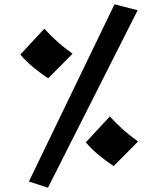

<svg xmlns="http://www.w3.org/2000/svg" viewBox="-20 -809 753 897"><path d="M204 68 115 39 515 -789 623 -761ZM511 -33Q476 -56 441.5 -84.5Q407 -113 381 -144L493 -265Q524 -231 555 -203.5Q586 -176 625 -148ZM205 -443Q170 -466 135.5 -494.5Q101 -523 75 -554L187 -675Q218 -641 249 -613.5Q280 -586 319 -558Z"/></svg>

Font: Marhey Light Medium
Style: Regular
Weight: 500
Version: Version 1.000